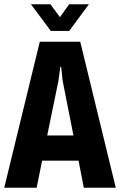

<svg xmlns="http://www.w3.org/2000/svg" viewBox="-22 -887 567 907"><path d="M305 -741 398 -867H305L261 -806L216 -867H124L218 -741ZM374 0H525L357 -690H166L-2 0H151L177 -128H349ZM201 -247 254 -505 263 -571H267L274 -505L325 -247Z"/></svg>

Font: Decalotype
Style: Bold
Weight: 700
Designer: Alfredo Marco Pradil
Foundry: Alfredo Marco Pradil
Version: Version 1.0